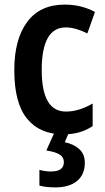

<svg xmlns="http://www.w3.org/2000/svg" viewBox="-20 -573 457 833"><path d="M256 10Q153 10 97.5 -58Q42 -126 42 -268Q42 -403 98 -478Q154 -553 260 -553Q299 -553 332 -544.5Q365 -536 392 -521L359 -428Q335 -440 311.5 -447Q288 -454 265 -454Q161 -454 161 -269Q161 -89 266 -89Q296 -89 325.5 -98.5Q355 -108 382 -124V-26Q329 10 256 10ZM348 133Q348 184 314.5 212Q281 240 220 240Q178 240 151 232V164Q176 171 201 171Q257 171 257 131Q257 108 237 96.5Q217 85 181 80L217 0H280L261 44Q300 52 324 74Q348 96 348 133Z"/></svg>

Font: Noto Sans Hebrew Condensed SemiBold
Style: Regular
Weight: 600
Width: 3
Designer: Monotype Design Team
Foundry: Monotype Imaging Inc.
Version: Version 2.004; ttfautohint (v1.8.4.7-5d5b)